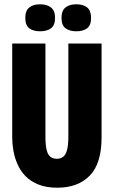

<svg xmlns="http://www.w3.org/2000/svg" viewBox="-20 -863 531 896"><path d="M247 13Q196 13 159 -2Q122 -17 98.5 -41.5Q75 -66 61.5 -97Q48 -128 42.5 -160Q37 -192 37 -222V-660H192V-226Q192 -187 197.5 -164Q203 -141 215 -131.5Q227 -122 246 -122Q263 -122 275 -131.5Q287 -141 293 -163.5Q299 -186 299 -226V-660H454V-222Q454 -100 399 -43.5Q344 13 247 13ZM336 -717Q305 -717 286 -731Q267 -745 267 -779Q267 -813 285.5 -828Q304 -843 336 -843Q369 -843 387 -828Q405 -813 405 -779Q405 -745 386.5 -731Q368 -717 336 -717ZM167 -717Q135 -717 116.5 -731Q98 -745 98 -780Q98 -813 116.5 -828Q135 -843 167 -843Q199 -843 218 -828Q237 -813 237 -780Q237 -745 218 -731Q199 -717 167 -717Z"/></svg>

Font: Bricolage Grotesque 48pt Condensed ExtraBold
Style: Regular
Weight: 800
Width: 3
Designer: Mathieu Triay
Foundry: Atelier Triay
Version: Version 1.001;gftools[0.9.33.dev8+g029e19f]